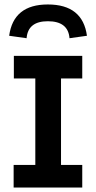

<svg xmlns="http://www.w3.org/2000/svg" viewBox="-20 -839 429 859"><path d="M42 -589H348V-488H253V-101H348V0H41V-101H138V-488H42ZM194 -819Q40 -819 21 -679L99 -668Q105 -744 194 -744Q285 -744 291 -668L369 -679Q350 -819 194 -819Z"/></svg>

Font: Podkova
Style: Bold
Weight: 700
Designer: Ilya Yudin
Foundry: Cyreal (www.cyreal.org)
Version: Version 2.102; ttfautohint (v1.8.1.43-b0c9)